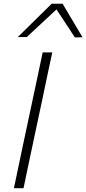

<svg xmlns="http://www.w3.org/2000/svg" viewBox="-20 -988 453 1008"><path d="M53 0Q65.5 -60.5 77.5 -116Q89.5 -171.5 103 -237.5L153 -472Q167.5 -540 179.5 -596.5Q191 -653 204 -713H254.5Q241.5 -653 229.5 -596.5Q217.5 -540 203.5 -472L153.5 -237.5Q139.5 -171.5 127.8 -116Q116 -60.5 103.5 0ZM373 -791.5Q349 -828 325 -865Q300.5 -902 276.5 -938.5Q236.5 -901.5 198.5 -866Q160 -830 120.5 -793.5H73.5Q119 -838 162.5 -881Q206 -924 251.5 -968.5H308.5Q334.5 -924.5 361 -880.2Q387.5 -836 413 -792.5Z"/></svg>

Font: Heraclito ExtraLight
Style: Italic
Weight: 200
Italic angle: -12°
Designer: Kostas Bartsokas (font) & Cristiano Sobral (main changes)
Foundry: Kostas Bartsokas (font) & Cristiano Sobral (main changes)
Version: Version 1.00;July 8, 2020;FontCreator 13.0.0.2655 64-bit